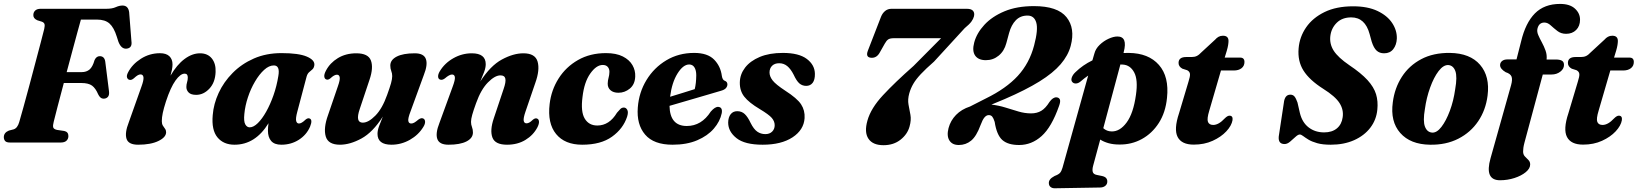

<svg xmlns="http://www.w3.org/2000/svg" viewBox="-21 -746 8572 1005"><path d="M153.5 -667Q153.5 -681.5 163.2 -690.8Q173 -700 192 -700H535.5Q566 -700 584.8 -708.5Q603.5 -717 620.5 -717Q650 -717 655 -682.5L667 -530Q672 -495.5 643 -491.5Q614.5 -487.5 599 -527L590.5 -553.5Q575.5 -602 552.2 -622.8Q529 -643.5 486.5 -643.5H402.5Q395.5 -619 383.8 -575.8Q372 -532.5 357.5 -478.5Q343 -424.5 328 -368.5H406.5Q431.5 -368.5 447.8 -382.2Q464 -396 474 -431.5Q483.5 -452 501 -452Q526 -452 530 -423L549.5 -268.5Q552 -248.5 544 -239.2Q536 -230 522.5 -229.5Q512 -229.5 505 -235.5Q498 -241.5 493 -252Q479.5 -284 460.8 -297.8Q442 -311.5 404.5 -311.5H313Q294.5 -242.5 280 -186.5Q265.5 -130.5 260 -108Q255 -89 257.5 -79.5Q260 -70 277.5 -66L315 -60.5Q337 -56 337 -34Q337 -19 327 -9.5Q317 0 297 0H31.5Q12.5 0 5.8 -8Q-1 -16 -1 -28.5Q-0.5 -52 25.5 -62.5L50.5 -69Q70.5 -75.5 79.5 -106.5Q87.5 -134 101.5 -184.2Q115.5 -234.5 131.8 -295.5Q148 -356.5 164 -416.8Q180 -477 192.5 -524.5Q205 -572 210.5 -594.5Q214.5 -612 211.8 -620.2Q209 -628.5 198 -632.5L174 -640Q153 -649.5 153.5 -667Z M657.5 -328Q648 -329.5 644.2 -339.8Q640.5 -350 649 -366.5Q671 -409.5 716.5 -438.5Q762 -467.5 816.5 -467.5Q849 -467.5 865.5 -451.8Q882 -436 882 -409Q882 -396.5 879 -381.2Q876 -366 871.5 -350Q905 -407.5 945 -437.2Q985 -467 1026 -467Q1066 -467 1087.8 -440Q1109.5 -413 1107.5 -369Q1105.5 -314.5 1075 -282Q1044.5 -249.5 1006 -249.5Q978.5 -249.5 966.5 -261.8Q954.5 -274 954.5 -290.5Q954.5 -303.5 958.2 -315.5Q962 -327.5 962 -340.5Q962 -360.5 945.5 -360.5Q923.5 -360.5 897.8 -324.8Q872 -289 847.5 -214.5Q836 -178.5 831 -154.8Q826 -131 826 -112Q826 -97.5 831.5 -88.5Q837 -79.5 842.8 -72Q848.5 -64.5 848.5 -54Q848.5 -27.5 808.2 -8Q768 11.5 702 11.5Q651 11.5 641.2 -19.8Q631.5 -51 653 -105.5L719 -291.5Q732 -326.5 730 -341.5Q728 -356.5 714.5 -356.5Q707.5 -356.5 699.8 -352Q692 -347.5 679.5 -336Q667 -325.5 657.5 -328Z M1535 -160.5Q1526 -127 1529.2 -113.2Q1532.5 -99.5 1544 -99.5Q1557.5 -99.5 1578 -119.5Q1590 -129.5 1599 -126Q1617 -120 1602 -83Q1583.5 -40 1543 -14.2Q1502.5 11.5 1451.5 11.5Q1415.5 11.5 1398.5 -8Q1381.5 -27.5 1381.5 -62Q1381.5 -80 1384.5 -101Q1315.5 11.5 1206.5 11.5Q1149 11.5 1117.2 -27Q1085.5 -65.5 1092.5 -143.5Q1097 -202 1123.5 -259.5Q1150 -317 1196.8 -364.2Q1243.5 -411.5 1308 -439.8Q1372.5 -468 1452.5 -468Q1542 -468 1584.5 -450Q1627 -432 1624.5 -405.5Q1622.5 -390.5 1614.5 -383.2Q1606.5 -376 1597.5 -368.5Q1588.5 -361 1584 -345.5ZM1258 -149.5Q1254 -111 1262.8 -95.2Q1271.5 -79.5 1286 -79.5Q1306 -79.5 1328.5 -101.5Q1351 -123.5 1372.2 -161.2Q1393.5 -199 1410.5 -247.2Q1427.5 -295.5 1436 -348.5Q1445.5 -403.5 1412.5 -403.5Q1387 -403.5 1361.5 -380.2Q1336 -357 1313.8 -319.2Q1291.5 -281.5 1276.8 -237Q1262 -192.5 1258 -149.5Z M2193.5 -126Q2203 -122.5 2204 -110.2Q2205 -98 2195.5 -82.5Q2170 -40 2124.5 -14.2Q2079 11.5 2028 11.5Q1955 11.5 1955 -45.5Q1955 -63.5 1963.5 -86.5Q1972 -109.5 1983 -136Q1930.5 -53.5 1870.8 -21Q1811 11.5 1758.5 11.5Q1696.5 11.5 1684 -32Q1671.5 -75.5 1696 -143.5L1747.5 -294Q1759.5 -327.5 1757.2 -341.2Q1755 -355 1742.5 -355Q1728.5 -355 1708.5 -336Q1695.5 -325.5 1686 -330.5Q1678 -333.5 1676.5 -345.2Q1675 -357 1685 -376Q1706 -416.5 1747.5 -441.8Q1789 -467 1844 -467Q1906.5 -467 1920.5 -429.2Q1934.5 -391.5 1913.5 -329.5L1862 -175.5Q1837.5 -104 1878 -104Q1907.5 -104 1943.8 -140.8Q1980 -177.5 2005.5 -249.5Q2019.5 -288 2025.8 -310.5Q2032 -333 2032 -347.5Q2032 -362 2027 -374.5Q2022 -387 2022 -403Q2022 -432.5 2055.5 -449.8Q2089 -467 2150 -467Q2197.5 -467 2208.2 -437.2Q2219 -407.5 2197.5 -353.5L2128 -163Q2114 -127 2116.2 -113.2Q2118.5 -99.5 2131.5 -99.5Q2139 -99.5 2147.2 -104Q2155.5 -108.5 2169 -120Q2183.5 -130.5 2193.5 -126Z M2282.5 -329.5Q2273 -332.5 2272.2 -344.8Q2271.5 -357 2281 -373Q2306.5 -415.5 2352 -441.2Q2397.5 -467 2448.5 -467Q2521.5 -467 2521.5 -410Q2521.5 -392 2513 -369Q2504.5 -346 2493 -319.5Q2546 -402 2606 -434.5Q2666 -467 2718.5 -467Q2780.5 -467 2793 -423.5Q2805.5 -380 2781 -312L2729.5 -161.5Q2718 -128 2720.2 -114.2Q2722.5 -100.5 2735 -100.5Q2742 -100.5 2749.5 -104.5Q2757 -108.5 2768.5 -119.5Q2781.5 -130 2791 -125Q2799 -122 2800.2 -110.2Q2801.5 -98.5 2792 -79.5Q2770.5 -38.5 2729.2 -13.5Q2688 11.5 2633 11.5Q2570.5 11.5 2556.5 -26.2Q2542.5 -64 2563.5 -126L2615 -280Q2628 -317 2624.2 -334.2Q2620.5 -351.5 2598.5 -351.5Q2569.5 -351.5 2533 -314.5Q2496.5 -277.5 2471 -206Q2457 -167.5 2450.8 -145Q2444.5 -122.5 2444.5 -108Q2444.5 -93.5 2449.5 -81Q2454.5 -68.5 2454.5 -52.5Q2454.5 -23 2421 -5.8Q2387.5 11.5 2326.5 11.5Q2279 11.5 2268.2 -18.2Q2257.5 -48 2279 -102L2348.5 -292.5Q2362 -328.5 2360 -342.2Q2358 -356 2345 -356Q2331 -356 2307.5 -335.5Q2293 -325 2282.5 -329.5Z M3134 -406Q3100.5 -406 3068.8 -361.2Q3037 -316.5 3028 -238Q3018 -161 3039.8 -125Q3061.5 -89 3105.5 -89Q3168.5 -89 3208.5 -156Q3219 -168.5 3226.5 -175.8Q3234 -183 3244.5 -183Q3256 -183 3262.5 -170.8Q3269 -158.5 3261.5 -135Q3241 -72.5 3182.5 -30.5Q3124 11.5 3026.5 11.5Q2935.5 11.5 2889.8 -44.5Q2844 -100.5 2856 -201.5Q2864.5 -274.5 2902.8 -335Q2941 -395.5 3004.5 -431.8Q3068 -468 3151 -468Q3204.5 -468 3239 -450.5Q3273.5 -433 3289.5 -405Q3305.5 -377 3304 -345.5Q3302.5 -304.5 3276 -282.5Q3249.5 -260.5 3216 -260.5Q3189.5 -260.5 3174.5 -273.8Q3159.5 -287 3160 -309Q3160.5 -325.5 3164.5 -339Q3168.5 -352.5 3169 -370Q3169 -386 3160 -396Q3151 -406 3134 -406Z M3757 -154Q3748 -110.5 3715.5 -72.8Q3683 -35 3628.5 -11.8Q3574 11.5 3499.5 11.5Q3401 11.5 3355.8 -41.5Q3310.5 -94.5 3317.5 -183.5Q3323.5 -262.5 3363 -327.2Q3402.5 -392 3467 -430.5Q3531.5 -469 3612.5 -469Q3682.5 -469 3716.8 -434.2Q3751 -399.5 3757.5 -348Q3761 -327 3773 -323Q3786 -318.5 3786.5 -304.5Q3786.5 -294 3778.8 -284.8Q3771 -275.5 3750 -270Q3722.5 -262 3676 -248.2Q3629.5 -234.5 3577.8 -219.5Q3526 -204.5 3483.5 -192Q3485.5 -86.5 3574 -86.5Q3651 -86.5 3699.5 -162Q3722 -188 3739 -186.5Q3762 -184.5 3757 -154ZM3586.5 -408.5Q3555 -408.5 3525.5 -361.5Q3496 -314.5 3486.5 -239.5Q3519 -249.5 3554 -260.2Q3589 -271 3615.5 -279.5Q3623 -309 3623.5 -352Q3623.5 -378 3614 -393.2Q3604.5 -408.5 3586.5 -408.5Z M3985 -44Q4007.5 -44 4020.8 -57.2Q4034 -70.5 4034 -90.5Q4034 -111 4018.8 -128.8Q4003.5 -146.5 3956 -175Q3899 -209 3874.8 -240Q3850.5 -271 3851.5 -315.5Q3852.5 -357.5 3879.2 -392.2Q3906 -427 3956 -448Q4006 -469 4077 -469Q4160.5 -469 4202.2 -437.5Q4244 -406 4244.5 -359.5Q4245 -328.5 4232.8 -312.5Q4220.5 -296.5 4199 -296.5Q4178.5 -296.5 4163.5 -309.2Q4148.5 -322 4133 -355.5Q4118 -385 4099.8 -400Q4081.5 -415 4057.5 -415Q4034 -415 4020.5 -401.8Q4007 -388.5 4007 -366.5Q4007 -346 4023.2 -325Q4039.5 -304 4089 -271.5Q4151.5 -231.5 4172.2 -199.8Q4193 -168 4190.5 -127.5Q4186.5 -66 4127.5 -27.2Q4068.5 11.5 3971 11.5Q3877.5 11.5 3834 -23Q3790.5 -57.5 3790.5 -104.5Q3791 -132 3803.5 -148Q3816 -164 3838 -164Q3861.5 -164 3877.5 -148.8Q3893.5 -133.5 3908 -102.5Q3924.5 -69.5 3943 -56.8Q3961.5 -44 3985 -44Z M4740 -84Q4729 -43.5 4692.8 -14.8Q4656.5 14 4603.5 14Q4547.5 14 4524.8 -19.8Q4502 -53.5 4519.5 -115Q4537.5 -179.5 4600.8 -247.5Q4664 -315.5 4761 -401L4905 -546H4658Q4638 -546 4628.5 -539.8Q4619 -533.5 4610.5 -518L4584.5 -472Q4569 -443 4542 -443.5Q4508 -444 4521.5 -480L4590.5 -658Q4598 -677 4612 -688.5Q4626 -700 4646 -700H5039.5Q5063.5 -700 5072.5 -689Q5081.5 -678 5077 -660Q5074 -647.5 5063.8 -633.2Q5053.5 -619 5028.5 -598.5L4868 -423.5Q4824.5 -385.5 4799 -358.2Q4773.5 -331 4759.8 -307.5Q4746 -284 4738.5 -257.5Q4729.5 -225 4734.5 -198.5Q4739.5 -172 4744.5 -145Q4749.5 -118 4740 -84Z M4944 -75.5Q4954.5 -115 4983.2 -144.5Q5012 -174 5056.5 -188.5L5139 -230.5Q5245.5 -282.5 5306.5 -348.8Q5367.5 -415 5392 -508.5Q5414 -591 5403.2 -627.8Q5392.5 -664.5 5357.5 -664.5Q5320 -664.5 5296.2 -640Q5272.5 -615.5 5261 -573.5L5246.5 -520Q5235.5 -478.5 5206.5 -454.8Q5177.5 -431 5139.5 -431Q5100 -431 5083.2 -455.2Q5066.5 -479.5 5078.5 -524Q5091.5 -572.5 5131.5 -616Q5171.5 -659.5 5236.8 -686.8Q5302 -714 5391 -714Q5515 -714 5561.5 -656Q5608 -598 5583.5 -506Q5570 -455.5 5530.8 -409.8Q5491.5 -364 5419.8 -319.5Q5348 -275 5238 -227.5L5168.5 -198.5Q5207 -194 5242.2 -183Q5277.5 -172 5310.5 -162.2Q5343.5 -152.5 5376 -152.5Q5407 -152.5 5429.5 -166Q5452 -179.5 5472.5 -212.5Q5490.5 -237.5 5509 -236.5Q5522.5 -235.5 5526.8 -225Q5531 -214.5 5522.5 -191.5Q5483.5 -80.5 5431.2 -33.8Q5379 13 5313.5 13Q5255 13 5225.5 -13.2Q5196 -39.5 5185.5 -108Q5179.5 -127 5173 -135.2Q5166.5 -143.5 5154.5 -143.5Q5142.5 -143.5 5132.2 -131.5Q5122 -119.5 5111.5 -91Q5090 -32.5 5062.2 -9.8Q5034.5 13 4997.5 13Q4963.5 13 4948.5 -10.8Q4933.5 -34.5 4944 -75.5Z M5634.5 -319Q5623 -309.5 5611 -309Q5599 -308.5 5592 -316.5Q5584 -325 5589 -340Q5594 -355 5608.5 -368.5Q5646.5 -405.5 5697 -430L5707.5 -466Q5714 -491 5735 -511.2Q5756 -531.5 5781.8 -543.2Q5807.5 -555 5828 -555Q5882.5 -555 5861 -473.5L5860 -468.5Q5873.5 -469 5887 -469Q5991 -468 6045.2 -406.2Q6099.5 -344.5 6087.5 -233.5Q6080 -157.5 6044.8 -102.5Q6009.5 -47.5 5955.5 -18Q5901.5 11.5 5837.5 10.5Q5806.5 10.5 5781.5 3.5Q5756.5 -3.5 5738 -15.5L5701 121Q5695.5 141 5698.8 153.5Q5702 166 5719.5 169.5L5748.5 175.5Q5763 179 5769 186.2Q5775 193.5 5775 203Q5775.5 217.5 5764.8 226.5Q5754 235.5 5737 235.5L5499.5 239.5Q5486 239.5 5477.5 232.2Q5469 225 5469 211.5Q5469 201.5 5475.8 192.8Q5482.5 184 5499.5 175Q5520 167.5 5527.8 158.5Q5535.5 149.5 5540.5 132L5675 -350.5Q5654.5 -336.5 5634.5 -319ZM5797.5 -58Q5841 -57 5876.2 -104.8Q5911.5 -152.5 5925 -249.5Q5936.5 -327.5 5916 -366.5Q5895.5 -405.5 5856.5 -408Q5850 -408.5 5843.5 -408.5L5754 -75Q5772 -58.5 5797.5 -58Z M6193 -378.5 6168 -386.5Q6148 -397.5 6148 -416.5Q6148 -447.5 6188 -447.5H6216Q6232 -447.5 6243.5 -453Q6255 -458.5 6268.5 -473L6339.5 -538.5Q6347.5 -548 6357.5 -553.5Q6367.5 -559 6380.5 -559Q6409.5 -559 6409.5 -531.5Q6409.5 -523 6407.5 -510.2Q6405.5 -497.5 6400.5 -480.5L6389.5 -444.5H6470.5Q6493 -444.5 6493 -421.5Q6493 -401 6477.8 -389Q6462.5 -377 6437 -377H6370L6309 -167.5Q6295.5 -123.5 6302 -107.8Q6308.5 -92 6329.5 -92Q6358 -92 6390 -126.5Q6404.5 -141 6415 -140.5Q6433.5 -140 6430.5 -117Q6425.5 -88 6398 -58.5Q6370.5 -29 6326.5 -9Q6282.5 11 6227.5 11Q6164 11 6143.2 -29Q6122.5 -69 6150.5 -153L6200 -318.5Q6209 -346 6207.8 -358.8Q6206.5 -371.5 6193 -378.5Z M6944.5 11.5Q6902 11.5 6873.8 3.5Q6845.5 -4.5 6828 -15.2Q6810.5 -26 6800 -34Q6789.5 -42 6782.5 -42Q6773.5 -42 6760 -29.5Q6746.5 -17 6731.8 -4.5Q6717 8 6703 8Q6668.5 8 6672.5 -32L6699 -207Q6703.5 -250.5 6733 -250.5Q6747 -250.5 6755 -240.8Q6763 -231 6770.5 -209.5L6783 -155Q6795 -105 6829 -79Q6863 -53 6910 -53Q6951.5 -53 6976.8 -74Q7002 -95 7007 -132Q7013 -171 6990.8 -206.2Q6968.5 -241.5 6905.5 -281Q6833 -327 6801.8 -376.8Q6770.5 -426.5 6776.5 -493.5Q6781.5 -553 6815.8 -602.8Q6850 -652.5 6912 -682.8Q6974 -713 7061.5 -713Q7138 -713 7189.5 -688.5Q7241 -664 7266.5 -625Q7292 -586 7290.5 -543.5Q7289 -511 7272 -489Q7255 -467 7224 -467Q7200 -467 7184.8 -481Q7169.5 -495 7159 -528L7148 -568Q7124.5 -655 7052 -655Q7004.5 -655 6976 -626.8Q6947.5 -598.5 6942.5 -557.5Q6937.5 -516 6960.2 -480.5Q6983 -445 7041.5 -405Q7103.5 -363.5 7137 -326.8Q7170.5 -290 7181.8 -252.8Q7193 -215.5 7188.5 -172.5Q7183.5 -119 7151.8 -77.5Q7120 -36 7066.8 -12.2Q7013.5 11.5 6944.5 11.5Z M7568.5 -469Q7674 -467.5 7726.2 -406.8Q7778.5 -346 7765.5 -245.5Q7756 -170 7716.5 -111.5Q7677 -53 7612.5 -20Q7548 13 7464 11.5Q7361.5 10 7308.5 -50Q7255.5 -110 7269.5 -211Q7279 -285 7316.8 -343.8Q7354.5 -402.5 7418 -436.2Q7481.5 -470 7568.5 -469ZM7475 -52Q7499.5 -50 7524 -81.8Q7548.5 -113.5 7568 -165.8Q7587.5 -218 7596 -279Q7607.5 -344 7597 -373.5Q7586.5 -403 7560.5 -405.5Q7534.5 -407 7509.2 -374Q7484 -341 7464.8 -287.5Q7445.5 -234 7437.5 -175.5Q7426.5 -112 7437.8 -83Q7449 -54 7475 -52Z M7831 -405Q7831 -418 7841.2 -426.5Q7851.5 -435 7869.5 -435H7917L7941 -529Q7964 -626 8013.2 -675.8Q8062.5 -725.5 8145 -725.5Q8196 -725.5 8222.8 -701Q8249.5 -676.5 8249.5 -643Q8249.5 -609.5 8229.2 -589.2Q8209 -569 8176.5 -569Q8150 -569 8131 -583.8Q8112 -598.5 8096 -613.2Q8080 -628 8063 -628Q8034 -628 8026.5 -595.5Q8023 -580.5 8030.8 -562.5Q8038.5 -544.5 8049.8 -524Q8061 -503.5 8069 -481.2Q8077 -459 8074.5 -434.5H8123Q8143 -434.5 8154.2 -428.5Q8165.5 -422.5 8165.5 -406Q8165.5 -385.5 8146.2 -370.8Q8127 -356 8100.5 -356H8054.5L7958.5 1Q7954.5 16 7953 27.2Q7951.5 38.5 7951.5 47Q7951.5 63 7960.8 72.8Q7970 82.5 7979.2 91.5Q7988.5 100.5 7988.5 115Q7988.5 136 7965.5 155Q7942.5 174 7906.2 185.8Q7870 197.5 7830.5 197.5Q7748.5 197.5 7781 82.5L7888.5 -300Q7897 -330.5 7890.8 -345.5Q7884.5 -360.5 7860.5 -368Q7831 -385.5 7831 -405Z M8231 -378.5 8206 -386.5Q8186 -397.5 8186 -416.5Q8186 -447.5 8226 -447.5H8254Q8270 -447.5 8281.5 -453Q8293 -458.5 8306.5 -473L8377.5 -538.5Q8385.5 -548 8395.5 -553.5Q8405.5 -559 8418.5 -559Q8447.5 -559 8447.5 -531.5Q8447.5 -523 8445.5 -510.2Q8443.5 -497.5 8438.5 -480.5L8427.5 -444.5H8508.5Q8531 -444.5 8531 -421.5Q8531 -401 8515.8 -389Q8500.5 -377 8475 -377H8408L8347 -167.5Q8333.5 -123.5 8340 -107.8Q8346.5 -92 8367.5 -92Q8396 -92 8428 -126.5Q8442.5 -141 8453 -140.5Q8471.5 -140 8468.5 -117Q8463.5 -88 8436 -58.5Q8408.5 -29 8364.5 -9Q8320.5 11 8265.5 11Q8202 11 8181.2 -29Q8160.5 -69 8188.5 -153L8238 -318.5Q8247 -346 8245.8 -358.8Q8244.5 -371.5 8231 -378.5Z"/></svg>

Font: Fraunces 72pt Soft
Style: Bold Italic
Weight: 700
Italic angle: -16°
Version: Version 1.000;[b76b70a41]